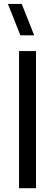

<svg xmlns="http://www.w3.org/2000/svg" viewBox="-20 -988 289 1008"><path d="M80 0H169V-720H80ZM21.5 -967.5 87 -802.5H159.5L94 -967.5Z"/></svg>

Font: Eudonet Medium
Style: Regular
Weight: 500
Designer: Mikhail Sharanda
Foundry: Mikhail Sharanda
Version: Version 4.503;Glyphs 3.1.2 (3151)